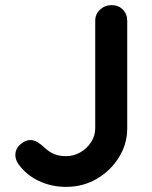

<svg xmlns="http://www.w3.org/2000/svg" viewBox="-20 -720 592 750"><path d="M238 10Q181 10 132 -13Q83 -36 52 -79Q40 -97 40 -114Q40 -139 59.5 -156Q79 -173 98 -173Q113 -173 127.5 -164Q142 -155 154 -143Q174 -125 193.5 -117.5Q213 -110 238 -110Q268 -110 294 -125Q320 -140 336 -165Q352 -190 352 -219V-639Q352 -665 371 -682.5Q390 -700 415 -700Q443 -700 460 -682.5Q477 -665 477 -639V-219Q477 -158 445 -106Q413 -54 359 -22Q305 10 238 10Z"/></svg>

Font: Quicksand Variable Light
Style: Regular
Weight: 300
Designer: Andrew Paglinawan
Foundry: Andrew Paglinawan
Version: Version 3.004